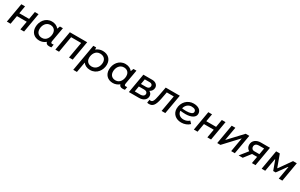

<svg xmlns="http://www.w3.org/2000/svg" viewBox="299 -2404 6991 4480"><g transform="rotate(30 3794.0 -164.5)"><path d="M492 -520 456 -314H192L228 -520H128L38 0H138L178 -229H442L402 0H502L592 -520Z M1175 6C1198 6 1218 5 1239 1L1253 -81C1240 -78 1228 -77 1214 -77C1181 -77 1173 -96 1182 -146L1248 -520H1168C1157 -498 1146 -471 1138 -445C1098 -497 1034 -529 952 -529C778 -529 679 -376 679 -225C679 -88 769 6 911 6C975 6 1035 -17 1083 -58C1092 -17 1122 6 1175 6ZM963 -442C1011 -442 1108 -415 1108 -291C1108 -197 1057 -79 935 -79C842 -79 784 -137 784 -232C784 -330 840 -442 963 -442Z M1345 0H1444L1519 -435H1789L1713 0H1812L1902 -520H1435Z M1942 200H2041L2090 -80C2130 -26 2196 8 2281 8C2460 8 2563 -146 2563 -296C2563 -434 2469 -528 2322 -528C2257 -528 2196 -505 2148 -464C2148 -486 2146 -508 2144 -520H2068ZM2270 -80C2220 -80 2122 -107 2122 -231C2122 -325 2174 -443 2298 -443C2397 -443 2458 -385 2458 -290C2458 -192 2399 -80 2270 -80Z M3156 6C3179 6 3199 5 3220 1L3234 -81C3221 -78 3209 -77 3195 -77C3162 -77 3154 -96 3163 -146L3229 -520H3149C3138 -498 3127 -471 3119 -445C3079 -497 3015 -529 2933 -529C2759 -529 2660 -376 2660 -225C2660 -88 2750 6 2892 6C2956 6 3016 -17 3064 -58C3073 -17 3103 6 3156 6ZM2944 -442C2992 -442 3089 -415 3089 -291C3089 -197 3038 -79 2916 -79C2823 -79 2765 -137 2765 -232C2765 -330 2821 -442 2944 -442Z M3326 0H3599C3712 0 3793 -60 3793 -157C3793 -204 3769 -240 3726 -263C3779 -291 3809 -336 3809 -394C3809 -461 3751 -520 3659 -520H3416ZM3437 -82 3462 -229H3609C3665 -229 3695 -199 3695 -163C3695 -109 3647 -81 3591 -81ZM3475 -304 3499 -442H3634C3682 -442 3708 -414 3708 -380C3708 -337 3677 -304 3617 -304Z M3866 8C3959 8 4020 -35 4060 -246L4096 -435H4284L4207 0H4307L4398 -520H4018L3971 -272C3942 -120 3917 -79 3865 -79C3854 -79 3843 -81 3834 -86L3819 -1C3833 5 3847 8 3866 8Z M4735 7C4821 7 4903 -24 4957 -79L4900 -140C4866 -106 4809 -81 4748 -81C4651 -81 4588 -138 4584 -224C4631 -218 4679 -214 4726 -214C4868 -214 4984 -266 4984 -368C4984 -468 4899 -525 4772 -525C4611 -525 4483 -394 4483 -222C4483 -89 4584 7 4735 7ZM4591 -292C4611 -378 4678 -440 4765 -440C4846 -440 4883 -411 4883 -362C4883 -310 4809 -284 4705 -284C4667 -284 4628 -287 4591 -292Z M5530 -520 5494 -314H5230L5266 -520H5166L5076 0H5176L5216 -229H5480L5440 0H5540L5630 -520Z M5706 0H5792L6142 -376H6147L6082 0H6180L6270 -520H6173L5836 -160H5831L5894 -520H5796Z M6640 0H6737L6828 -520H6584C6463 -520 6370 -455 6370 -340C6370 -285 6397 -235 6448 -208L6283 0H6393L6537 -186H6545H6673ZM6469 -346C6469 -407 6516 -437 6576 -437H6717L6687 -267H6546C6499 -267 6469 -301 6469 -346Z M6903 0H6999L7060 -346H7069L7163 -88H7229L7415 -345H7424L7364 0H7460L7550 -520H7449L7220 -195H7211L7092 -520H6993Z"/></g></svg>

Font: Fixel Display Medium
Style: Italic
Weight: 500
Italic angle: -10°
Designer: AlfaBravo + MacPaw
Foundry: Kyrylo Tkachov, Marchela Mozhyna, Serhii Makarenko, Maria Weinstein, Zakhar Kryvoshyya
Version: Version 1.210;Glyphs 3.2 (3217)